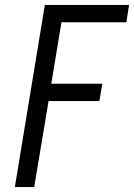

<svg xmlns="http://www.w3.org/2000/svg" viewBox="-20 -755 541 775"><path d="M40 0 161 -735H501L490 -665H228L187 -417H393L381 -347H176L118 0Z"/></svg>

Font: Iosevka Curly Oblique
Style: Regular
Weight: 400
Italic angle: -9°
Monospace: yes
Designer: Belleve Invis
Foundry: Belleve Invis
Version: Version 11.1.0; ttfautohint (v1.8.3)